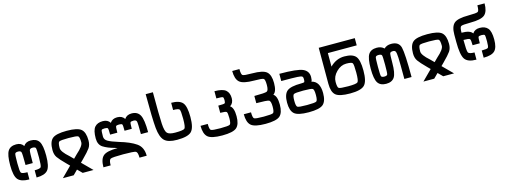

<svg xmlns="http://www.w3.org/2000/svg" viewBox="-9 -1982 8518 3215"><g transform="rotate(-15 4250.0 -375.0)"><path d="M250 -250Q250 -437.5 242.2 -468.8Q234.4 -500 187.5 -500Q140.6 -500 132.8 -476.6Q125 -453.1 125 -312.5Q125 -171.9 140.6 -148.4Q156.2 -125 250 -125V0Q109.4 0 54.7 -62.5Q0 -125 0 -312.5Q0 -492.2 43 -558.6Q85.9 -625 187.5 -625Q273.4 -625 312.5 -562.5Q351.6 -625 437.5 -625Q539.1 -625 582 -558.6Q625 -492.2 625 -312.5Q625 -125 570.3 -62.5Q515.6 0 375 0V-125Q468.8 -125 484.4 -148.4Q500 -171.9 500 -312.5Q500 -453.1 492.2 -476.6Q484.4 -500 437.5 -500Q390.6 -500 382.8 -468.8Q375 -437.5 375 -250Z M875 -375Q875 -312.5 1000 -203.1Q1039.1 -164.1 1062.5 -140.6Q1085.9 -164.1 1125 -203.1Q1250 -312.5 1250 -375Q1250 -468.8 1226.6 -484.4Q1203.1 -500 1062.5 -500Q921.9 -500 898.4 -484.4Q875 -468.8 875 -375ZM796.9 125 968.8 -46.9Q953.1 -62.5 921.9 -93.8Q820.3 -195.3 785.2 -246.1Q750 -296.9 750 -375Q750 -515.6 812.5 -570.3Q875 -625 1062.5 -625Q1250 -625 1312.5 -570.3Q1375 -515.6 1375 -375Q1375 -296.9 1339.8 -246.1Q1304.7 -195.3 1203.1 -93.8Q1171.9 -62.5 1156.2 -46.9L1328.1 125H1140.6L1062.5 46.9L984.4 125Z M2187.5 -500Q2140.6 -500 2132.8 -484.4Q2125 -468.8 2125 -375H2000Q2000 -468.8 1992.2 -484.4Q1984.4 -500 1937.5 -500Q1890.6 -500 1882.8 -484.4Q1875 -468.8 1875 -375H1750Q1750 -468.8 1742.2 -484.4Q1734.4 -500 1687.5 -500Q1640.6 -500 1632.8 -484.4Q1625 -468.8 1625 -375Q1625 -320.3 1679.7 -289.1Q1734.4 -257.8 1859.4 -218.8Q2046.9 -164.1 2148.4 -93.8Q2250 -23.4 2250 125H2125Q2125 31.2 2093.8 15.6Q2062.5 0 1875 0Q1687.5 0 1656.2 15.6Q1625 31.2 1625 125H1500Q1500 -15.6 1562.5 -70.3Q1625 -125 1812.5 -125Q1796.9 -132.8 1765.6 -140.6Q1648.4 -171.9 1574.2 -218.8Q1500 -265.6 1500 -375Q1500 -515.6 1546.9 -570.3Q1593.8 -625 1687.5 -625Q1773.4 -625 1812.5 -562.5Q1851.6 -625 1937.5 -625Q2023.4 -625 2062.5 -562.5Q2101.6 -625 2187.5 -625Q2289.1 -625 2332 -546.9Q2375 -468.8 2375 -250H2250Q2250 -437.5 2242.2 -468.8Q2234.4 -500 2187.5 -500Z M2500 -875H2625Q2625 -460.9 2632.8 -328.1Q2640.6 -195.3 2675.8 -160.2Q2710.9 -125 2812.5 -125Q2953.1 -125 2976.6 -148.4Q3000 -171.9 3000 -312.5Q3000 -453.1 2984.4 -476.6Q2968.8 -500 2875 -500V-625Q3015.6 -625 3070.3 -562.5Q3125 -500 3125 -312.5Q3125 -125 3062.5 -62.5Q3000 0 2812.5 0Q2656.2 0 2593.8 -62.5Q2531.2 -125 2515.6 -285.2Q2500 -445.3 2500 -875Z M3875 -125Q3875 15.6 3812.5 70.3Q3750 125 3562.5 125Q3375 125 3312.5 70.3Q3250 15.6 3250 -125H3375Q3375 -31.2 3398.4 -15.6Q3421.9 0 3562.5 0Q3703.1 0 3726.6 -15.6Q3750 -31.2 3750 -125Q3750 -218.8 3734.4 -234.4Q3718.8 -250 3625 -250V-375Q3718.8 -375 3734.4 -382.8Q3750 -390.6 3750 -437.5Q3750 -484.4 3734.4 -492.2Q3718.8 -500 3625 -500V-625Q3765.6 -625 3820.3 -578.1Q3875 -531.2 3875 -437.5Q3875 -351.6 3812.5 -312.5Q3875 -273.4 3875 -125Z M4625 -125Q4625 15.6 4562.5 70.3Q4500 125 4312.5 125Q4125 125 4062.5 70.3Q4000 15.6 4000 -125H4125Q4125 -31.2 4148.4 -15.6Q4171.9 0 4312.5 0Q4453.1 0 4476.6 -15.6Q4500 -31.2 4500 -125Q4500 -218.8 4468.8 -234.4Q4437.5 -250 4250 -250V-375Q4437.5 -375 4468.8 -390.6Q4500 -406.2 4500 -500Q4500 -593.8 4476.6 -609.4Q4453.1 -625 4312.5 -625Q4125 -625 4062.5 -679.7Q4000 -734.4 4000 -875H4125Q4125 -781.2 4148.4 -765.6Q4171.9 -750 4312.5 -750Q4500 -750 4562.5 -695.3Q4625 -640.6 4625 -500Q4625 -351.6 4562.5 -312.5Q4625 -273.4 4625 -125Z M5375 -125Q5375 15.6 5312.5 70.3Q5250 125 5062.5 125Q4875 125 4812.5 70.3Q4750 15.6 4750 -125Q4750 -265.6 4812.5 -320.3Q4875 -375 5062.5 -375Q5109.4 -375 5117.2 -382.8Q5125 -390.6 5125 -437.5Q5125 -468.8 5109.4 -480.5Q5093.8 -492.2 5027.3 -496.1Q4960.9 -500 4750 -500V-625Q5062.5 -625 5156.2 -582Q5250 -539.1 5250 -437.5Q5250 -375 5234.4 -359.4Q5375 -328.1 5375 -125ZM4875 -125Q4875 -31.2 4898.4 -15.6Q4921.9 0 5062.5 0Q5203.1 0 5226.6 -15.6Q5250 -31.2 5250 -125Q5250 -218.8 5226.6 -234.4Q5203.1 -250 5062.5 -250Q4921.9 -250 4898.4 -234.4Q4875 -218.8 4875 -125Z M5812.5 -125Q5953.1 -125 5976.6 -148.4Q6000 -171.9 6000 -312.5Q6000 -453.1 5984.4 -476.6Q5968.8 -500 5875 -500Q5781.2 -500 5703.1 -421.9Q5625 -343.8 5625 -250Q5625 -156.2 5648.4 -140.6Q5671.9 -125 5812.5 -125ZM5875 -625Q6015.6 -625 6070.3 -562.5Q6125 -500 6125 -312.5Q6125 -125 6062.5 -62.5Q6000 0 5812.5 0Q5625 0 5562.5 -54.7Q5500 -109.4 5500 -250V-875H6125V-750H5625V-515.6Q5734.4 -625 5875 -625Z M6250 -312.5Q6250 -492.2 6293 -558.6Q6335.9 -625 6437.5 -625Q6515.6 -625 6562.5 -578.1Q6609.4 -625 6687.5 -625Q6820.3 -625 6847.7 -515.6Q6875 -406.2 6875 0H6750Q6750 -281.2 6746.1 -367.2Q6742.2 -453.1 6730.5 -476.6Q6718.8 -500 6687.5 -500Q6640.6 -500 6632.8 -476.6Q6625 -453.1 6625 -312.5Q6625 -132.8 6582 -66.4Q6539.1 0 6437.5 0Q6335.9 0 6293 -66.4Q6250 -132.8 6250 -312.5ZM6437.5 -500Q6390.6 -500 6382.8 -476.6Q6375 -453.1 6375 -312.5Q6375 -171.9 6382.8 -148.4Q6390.6 -125 6437.5 -125Q6484.4 -125 6492.2 -148.4Q6500 -171.9 6500 -312.5Q6500 -453.1 6492.2 -476.6Q6484.4 -500 6437.5 -500Z M7125 -375Q7125 -312.5 7250 -203.1Q7289.1 -164.1 7312.5 -140.6Q7335.9 -164.1 7375 -203.1Q7500 -312.5 7500 -375Q7500 -468.8 7476.6 -484.4Q7453.1 -500 7312.5 -500Q7171.9 -500 7148.4 -484.4Q7125 -468.8 7125 -375ZM7046.9 125 7218.8 -46.9Q7203.1 -62.5 7171.9 -93.8Q7070.3 -195.3 7035.2 -246.1Q7000 -296.9 7000 -375Q7000 -515.6 7062.5 -570.3Q7125 -625 7312.5 -625Q7500 -625 7562.5 -570.3Q7625 -515.6 7625 -375Q7625 -296.9 7589.8 -246.1Q7554.7 -195.3 7453.1 -93.8Q7421.9 -62.5 7406.2 -46.9L7578.1 125H7390.6L7312.5 46.9L7234.4 125Z M8000 -250Q8000 -343.8 7984.4 -359.4Q7968.8 -375 7875 -375Q7875 -187.5 7890.6 -156.2Q7906.2 -125 8000 -125V0Q7851.6 0 7800.8 -74.2Q7750 -148.4 7750 -375V-500Q7750 -640.6 7812.5 -695.3Q7875 -750 8062.5 -750Q8203.1 -750 8226.6 -765.6Q8250 -781.2 8250 -875H8375Q8375 -734.4 8312.5 -679.7Q8250 -625 8062.5 -625Q7921.9 -625 7898.4 -609.4Q7875 -593.8 7875 -500Q8023.4 -500 8062.5 -437.5Q8101.6 -500 8187.5 -500Q8281.2 -500 8328.1 -445.3Q8375 -390.6 8375 -250Q8375 -109.4 8320.3 -54.7Q8265.6 0 8125 0V-125Q8218.8 -125 8234.4 -140.6Q8250 -156.2 8250 -250Q8250 -343.8 8242.2 -359.4Q8234.4 -375 8187.5 -375Q8140.6 -375 8132.8 -359.4Q8125 -343.8 8125 -250Z"/></g></svg>

Font: CraftyPE
Style: Regular
Weight: 400
Designer: Erek Butcher
Foundry: Haunted Coop
Version: Version 0.018;April 4, 2024;FontCreator 15.0.0.2962 64-bit